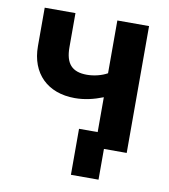

<svg xmlns="http://www.w3.org/2000/svg" viewBox="-76 -589 689 781"><g transform="rotate(10 269.0 -198.5)"><path d="M269 127H383V0H477V-524H346V-306C323 -293 291 -285 262 -285C200 -285 173 -316 173 -383V-524H46V-365C46 -253 117 -183 230 -183C270 -183 308 -192 346 -207V-63H269Z"/></g></svg>

Font: FIGSv2-sans-serif
Style: Bold
Weight: 700
Designer: Matt McInerney, Pablo Impallari, Rodrigo Fuenzalida,Mirko Velimirovic
Foundry: Matt McInerney, Pablo Impallari, Rodrigo Fuenzalida
Version: Version 4.021;hotconv 1.0.109;makeotfexe 2.5.65596